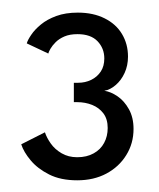

<svg xmlns="http://www.w3.org/2000/svg" viewBox="-20 -694 258 312"><path d="M23.5 -623.5Q25 -629 30.8 -637.5Q36.5 -646 46.5 -654.2Q56.5 -662.5 71.5 -668Q86.5 -673.5 106.5 -673.5Q131.5 -673.5 150 -664.2Q168.5 -655 178.2 -638.8Q188 -622.5 188 -602Q188 -587.5 182.5 -575.5Q177 -563.5 168 -555.8Q159 -548 149.5 -546.5Q160 -545 171 -537.5Q182 -530 189.5 -516.5Q197 -503 197 -484.5Q197 -461 185.2 -442Q173.5 -423 153 -412Q132.5 -401 105.5 -401Q78.5 -401 59.8 -410.5Q41 -420 29.8 -433.5Q18.5 -447 14.5 -459.5L53 -479Q56 -470 62.5 -460.8Q69 -451.5 80 -445Q91 -438.5 105.5 -438.5Q121 -438.5 132.2 -444.8Q143.5 -451 149.2 -461.8Q155 -472.5 155 -486Q155 -500.5 148 -509.8Q141 -519 129.8 -523.5Q118.5 -528 105.5 -528H100V-559.5H107Q118.5 -559.5 128.2 -564.2Q138 -569 143.8 -577.8Q149.5 -586.5 149.5 -599Q149.5 -615.5 138.5 -627Q127.5 -638.5 106 -638.5Q93.5 -638.5 84.8 -634.8Q76 -631 70.5 -625.5Q65 -620 62 -614.8Q59 -609.5 58.5 -607Z"/></svg>

Font: League Spartan Medium
Style: Regular
Weight: 500
Foundry: The League of Moveable Type
Version: Version 2.002